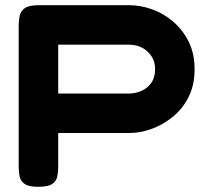

<svg xmlns="http://www.w3.org/2000/svg" viewBox="-20 -710 798 739"><path d="M127 9Q91 9 75 -2Q59 -13 55.5 -31Q52 -49 52 -68V-614Q52 -633 56 -650.5Q60 -668 76 -679Q92 -690 128 -690H478Q519 -690 563 -675Q607 -660 644.5 -628.5Q682 -597 705.5 -551Q729 -505 729 -443Q729 -382 705.5 -336Q682 -290 644 -259.5Q606 -229 562.5 -213.5Q519 -198 477 -198H204V-67Q204 -48 200.5 -30.5Q197 -13 181 -2Q165 9 127 9ZM204 -350H478Q500 -350 523 -359.5Q546 -369 561.5 -390Q577 -411 577 -444Q577 -472 563.5 -493Q550 -514 527.5 -526Q505 -538 477 -538H204Z"/></svg>

Font: Fredoka SemiExpanded SemiBold
Style: Regular
Weight: 600
Width: 6
Designer: Ben Nathan
Foundry: Milena B. Brandão, Ben Nathan
Version: Version 2.001